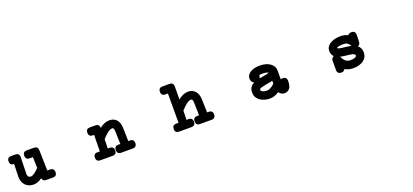

<svg xmlns="http://www.w3.org/2000/svg" viewBox="37 -1681 5946 2762"><g transform="rotate(-20 3010.5 -300.5)"><path d="M70.8 -328.6Q9.8 -328.6 9.8 -389.6Q9.8 -450.7 70.8 -450.7H134.8Q195.8 -450.7 195.8 -389.2L189 -130.9Q189.9 -103.5 202.9 -90.1Q215.8 -76.7 239.3 -76.7Q283.7 -76.7 364.7 -162.6Q364.3 -185.5 363.8 -205.3Q363.3 -225.1 362.5 -244.4Q361.8 -263.7 361.3 -283.9Q360.8 -304.2 360.4 -328.6H311.5Q250 -328.6 250 -389.6Q250 -450.7 311.5 -450.7H420.4Q480.5 -450.7 481.4 -390.1Q482.4 -347.7 483.4 -309.3Q484.4 -271 485.1 -233.4Q485.8 -195.8 486.8 -157.5Q487.8 -119.1 488.8 -76.7H531.2Q592.3 -76.7 592.3 -15.1Q592.3 45.9 531.2 45.9L428.7 45.4Q375.5 45.4 368.7 -2.4Q333 22.9 300.8 34.4Q268.6 45.9 239.3 45.9Q200.7 45.9 169.2 33.7Q137.7 21.5 115.2 -1.5Q92.8 -24.4 80.1 -57.1Q67.4 -89.8 66.9 -130.9L72.3 -328.6Z M1276.4 -328.6Q1215.8 -328.6 1215.8 -389.6Q1215.8 -450.7 1276.4 -450.7H1359.4Q1389.2 -450.7 1405.3 -435.3Q1421.4 -419.9 1420.9 -389.6Q1460.9 -421.4 1497.3 -436Q1533.7 -450.7 1571.8 -450.7Q1641.6 -450.7 1681.2 -406.7Q1720.7 -362.8 1723.6 -279.8L1728.5 -76.7H1752.9Q1814 -76.7 1814 -15.1Q1814 45.9 1752.9 45.9H1576.2Q1515.1 45.9 1515.1 -15.1Q1515.1 -76.7 1576.2 -76.7H1606.9Q1605.5 -127 1603.8 -176.3Q1602.1 -225.6 1601.1 -275.9Q1599.1 -302.7 1592.8 -315.7Q1586.4 -328.6 1571.8 -328.6Q1555.7 -328.6 1537.6 -320.3Q1519.5 -312 1500 -297.1Q1480.5 -282.2 1459.7 -262Q1439 -241.7 1418 -217.8Q1417.5 -197.8 1417.2 -181.2Q1417 -164.6 1416.5 -148.4Q1416 -132.3 1415.8 -115Q1415.5 -97.7 1415 -76.7H1444.3Q1505.9 -76.7 1505.9 -15.1Q1505.9 45.9 1444.3 45.9H1256.8Q1195.8 45.9 1195.8 -15.1Q1195.8 -76.7 1256.8 -76.7H1293Q1293.9 -114.3 1294.2 -151.1Q1294.4 -188 1295.4 -226.1Q1294.4 -229 1294.4 -231.7Q1294.4 -234.4 1294.4 -237.3V-239.3Q1294.4 -247.1 1295.9 -254.4Q1295.9 -266.6 1296.1 -274.9Q1296.4 -283.2 1296.9 -290.8Q1297.4 -298.3 1297.6 -306.9Q1297.9 -315.4 1297.9 -328.6Z M2459.5 -524.9Q2398.4 -524.9 2398.4 -585.9Q2398.4 -647 2459.5 -647H2565.9Q2626.5 -647 2626.5 -585.4L2624.5 -387.7Q2664.1 -418.9 2701.9 -434.8Q2739.7 -450.7 2777.8 -450.7Q2811 -450.7 2838.4 -439.2Q2865.7 -427.7 2885.3 -406Q2904.8 -384.3 2916.3 -352.5Q2927.7 -320.8 2929.2 -280.3Q2929.7 -252 2930.4 -227.3Q2931.2 -202.6 2931.9 -178.7Q2932.6 -154.8 2933.3 -129.9Q2934.1 -105 2935.1 -76.7H2958.5Q3020 -76.7 3020 -15.1Q3020 45.9 2958.5 45.9H2782.2Q2721.2 45.9 2721.2 -15.1Q2721.2 -76.7 2782.2 -76.7H2812Q2811 -127 2809.6 -176.8Q2808.1 -226.6 2807.1 -276.9Q2806.2 -300.8 2799.6 -314.7Q2793 -328.6 2777.8 -328.6Q2761.7 -328.6 2743.4 -319.8Q2725.1 -311 2705.6 -295.9Q2686 -280.8 2665 -260.3Q2644 -239.7 2622.6 -215.8Q2622.6 -197.3 2622.1 -180.7Q2621.6 -164.1 2621.3 -147.7Q2621.1 -131.3 2620.6 -114.3Q2620.1 -97.2 2620.1 -76.7H2650.4Q2711.9 -76.7 2711.9 -15.1Q2711.9 45.9 2650.4 45.9H2462.9Q2401.9 45.9 2401.9 -15.1Q2401.9 -76.7 2462.9 -76.7H2498V-524.9Z M3720.7 -248.5Q3699.2 -256.8 3686.3 -275.9Q3673.3 -294.9 3673.3 -320.8Q3673.3 -351.6 3688.2 -375.5Q3703.1 -399.4 3730 -416.3Q3756.8 -433.1 3793.9 -441.9Q3831.1 -450.7 3876 -450.7Q3923.3 -450.7 3963.4 -439.5Q4003.4 -428.2 4032.2 -408Q4061 -387.7 4077.4 -359.4Q4093.8 -331.1 4093.8 -297.4V-160.6Q4106.9 -166.5 4125.5 -166.5Q4153.8 -166.5 4169.4 -151.9Q4185.1 -137.2 4185.1 -106.4V-98.1Q4185.1 -24.9 4157.2 9.8Q4129.4 44.4 4080.1 45.9Q4054.2 45.9 4031.7 33.7Q4009.3 21.5 3995.1 0Q3925.3 45.9 3856.4 45.9Q3810.5 45.9 3771.2 33.9Q3731.9 22 3702.9 0.5Q3673.8 -21 3657.5 -51Q3641.1 -81.1 3641.1 -117.7Q3641.1 -217.3 3720.2 -248.5ZM3971.7 -183.6Q3954.1 -178.7 3935.8 -175.5Q3917.5 -172.4 3898.9 -168.9H3899.9Q3896 -168 3892.3 -167.7Q3888.7 -167.5 3884.8 -166.5Q3856.9 -161.1 3832.5 -155.5Q3808.1 -149.9 3787.1 -143.6Q3763.7 -136.2 3763.7 -117.7Q3763.7 -108.4 3770.8 -100.8Q3777.8 -93.3 3790.3 -87.9Q3802.7 -82.5 3819.6 -79.6Q3836.4 -76.7 3856.4 -76.7Q3885.7 -76.7 3913.6 -93.8Q3941.4 -110.8 3971.7 -138.2ZM3876 -328.6Q3844.2 -328.6 3823.7 -324.2V-319.8Q3823.7 -295.4 3812 -276.9Q3837.4 -282.7 3863.8 -287.1Q3890.1 -291 3916.3 -296.1Q3942.4 -301.3 3964.4 -309.1Q3953.1 -317.9 3929 -323.2Q3904.8 -328.6 3876 -328.6Z M5116.2 -280.8Q5140.1 -278.3 5165.5 -274.7Q5190.9 -271 5215.3 -265.6Q5203.1 -284.7 5191.7 -296.9Q5180.2 -309.1 5168 -316.2Q5155.8 -323.2 5141.6 -325.9Q5127.4 -328.6 5109.9 -328.6Q5090.8 -328.6 5072.8 -326.9Q5054.7 -325.2 5040.8 -322.5Q5026.9 -319.8 5018.3 -316.2Q5009.8 -312.5 5009.8 -308.6Q5009.8 -302.2 5018.6 -298.1Q5027.3 -293.9 5042.2 -290.8Q5057.1 -287.6 5076.4 -285.2Q5095.7 -282.7 5116.2 -280.8ZM5105.5 -159.7Q5080.6 -162.1 5055.4 -165.5Q5030.3 -168.9 5006.3 -175.3Q5017.6 -152.3 5029.3 -134.3Q5041 -116.2 5055.7 -103.3Q5070.3 -90.3 5089.1 -83.5Q5107.9 -76.7 5133.3 -76.7Q5152.8 -76.7 5169.9 -79.1Q5187 -81.5 5199.5 -86.4Q5211.9 -91.3 5219 -98.4Q5226.1 -105.5 5226.1 -114.7Q5226.1 -126.5 5216.1 -134Q5206.1 -141.6 5189.2 -146.5Q5172.4 -151.4 5150.6 -154.3Q5128.9 -157.2 5105.5 -159.7ZM5109.9 -450.7Q5143.6 -450.7 5171.6 -444.1Q5199.7 -437.5 5224.6 -424.3Q5238.3 -450.7 5279.8 -450.7Q5309.6 -450.7 5324.5 -435.1Q5339.4 -419.4 5339.4 -391.1V-388.2L5336.4 -283.7Q5333 -237.3 5298.8 -228Q5348.6 -187.5 5348.6 -114.7Q5348.6 -78.1 5332.8 -48.6Q5316.9 -19 5288.3 2Q5259.8 22.9 5220.2 34.4Q5180.7 45.9 5133.3 45.9Q5097.7 45.9 5064.7 37.8Q5031.7 29.8 5003.9 12.7Q4991.2 45.9 4946.8 45.9Q4885.7 45.9 4885.7 -15.1V-158.7Q4885.7 -177.2 4896.2 -192.6Q4906.7 -208 4923.8 -215.3Q4906.7 -231 4897.2 -253.7Q4887.7 -276.4 4887.7 -308.6Q4887.7 -339.8 4904.3 -366Q4920.9 -392.1 4950.7 -410.9Q4980.5 -429.7 5021 -440.2Q5061.5 -450.7 5109.9 -450.7Z"/></g></svg>

Font: Erica Type
Style: Bold Italic
Weight: 700
Monospace: yes
Designer: Peter Wiegel
Foundry: Peter Wiegel
Version: Version 1.000 2010 initial release